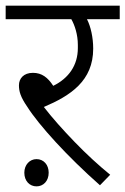

<svg xmlns="http://www.w3.org/2000/svg" viewBox="-20 -642 443 678"><path d="M369.1 -24.9C327.1 -59.1 285.2 -97.7 243.7 -140.6C202.1 -183.6 165.5 -224.6 134.8 -264.2C229 -304.2 309.1 -356.4 309.1 -470.2C309.1 -509.8 300.3 -548.8 287.1 -574.2H402.8V-622.1H0V-574.2H231.9C244.1 -552.7 254.9 -520 254.9 -483.4V-476.1V-472.2C254.9 -411.6 222.7 -365.7 168 -338.9C148.9 -368.2 127.9 -384.8 96.2 -384.8C63.5 -384.8 46.9 -364.7 46.9 -340.8C46.9 -319.8 52.2 -299.8 76.2 -265.1C117.2 -200.2 217.8 -89.4 333 12.2ZM65.9 -32.2C65.9 -2.4 85 16.1 108.9 16.1C132.8 16.1 151.9 -2.4 151.9 -32.2C151.9 -60.1 134.3 -80.1 108.9 -80.1C85 -80.1 65.9 -60.1 65.9 -32.2Z"/></svg>

Font: Noto Reveo Sans
Style: Regular
Weight: 300
Designer: Monotype Design Team
Foundry: Monotype Imaging Inc.
Version: Version 2.007